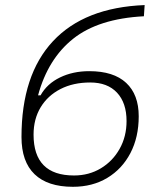

<svg xmlns="http://www.w3.org/2000/svg" viewBox="-20 -716 626 746"><path d="M263.2 9.8Q165 9.8 114.3 -39.1Q63.5 -87.9 63.5 -183.6Q63.5 -424.8 185.8 -555.9Q308.1 -687 542 -696.3L539.1 -652.8Q362.8 -643.6 264.6 -565.7Q166.5 -487.8 127.9 -345.7H137.7Q162.6 -390.6 212.9 -415Q263.2 -439.5 326.7 -439.5Q421.4 -439.5 470.2 -394Q519 -348.6 519 -264.2Q519 -183.1 486.8 -121.3Q454.6 -59.6 397 -24.9Q339.4 9.8 263.2 9.8ZM267.6 -34.2Q325.7 -34.2 371.8 -62Q418 -89.8 444.8 -137.7Q471.7 -185.5 471.7 -245.6Q471.7 -316.4 434.6 -356Q397.5 -395.5 330.6 -395.5Q264.6 -395.5 215.1 -370.1Q165.5 -344.7 137.9 -299.1Q110.4 -253.4 110.4 -192.9Q110.4 -34.2 267.6 -34.2Z"/></svg>

Font: Cascadia Code NF ExtraLight
Style: Italic
Weight: 200
Italic angle: -10°
Monospace: yes
Designer: Aaron Bell
Foundry: Saja Typeworks
Version: Version 2404.023; ttfautohint (v1.8.4)